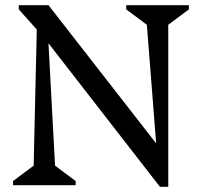

<svg xmlns="http://www.w3.org/2000/svg" viewBox="-20 -710 774 736"><path d="M593 6 134 -585V-690H166L603 -129H581L543 -615L464 -674V-690H704V-674L625 -615V6ZM30 0V-16L109 -75L121 -597L52 -674V-690H158L191 -75L270 -16V0Z"/></svg>

Font: Platypi Light
Style: Regular
Weight: 300
Designer: David Sargent
Foundry: Bolt Cutter Type
Version: Version 1.200